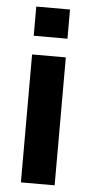

<svg xmlns="http://www.w3.org/2000/svg" viewBox="-53 -755 372 787"><g transform="rotate(5 133.5 -361.5)"><path d="M63.9 -603.3V-723.4H202.7V-603.3ZM63.9 0V-526.4H202.7V0Z"/></g></svg>

Font: Archivo Variable SemiBold
Style: Regular
Weight: 600
Designer: Hector Gatti
Foundry: Omnibus-Type
Version: Version 2.001